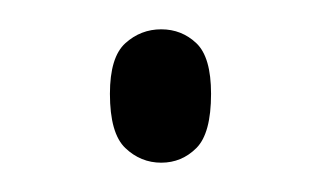

<svg xmlns="http://www.w3.org/2000/svg" viewBox="-20 -422 219 131"><path d="M90 -311Q76 -311 65.5 -321Q55 -331 55 -358Q55 -383 65.5 -392.5Q76 -402 90 -402Q104 -402 114 -392.5Q124 -383 124 -358Q124 -331 114 -321Q104 -311 90 -311Z"/></svg>

Font: Noto Serif Tamil Condensed ExtraLight
Style: Regular
Weight: 200
Width: 3
Designer: Indian Type Foundry, Tom Grace, and the Monotype Design Team
Foundry: Monotype Imaging Inc.
Version: Version 2.004; ttfautohint (v1.8.4.7-5d5b)